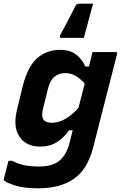

<svg xmlns="http://www.w3.org/2000/svg" viewBox="-45 -820 665 1040"><path d="M288 -615Q281 -615 279.5 -619.5Q278 -624 281 -630Q300 -665 311.5 -686.5Q323 -708 334.5 -731Q346 -754 365 -790Q372 -800 383 -800H459Q449 -762 441.5 -735Q434 -708 427 -681Q420 -654 409 -615ZM282 -550Q335 -550 368 -524Q401 -498 417 -460H437Q442 -479 446.5 -498.5Q451 -518 456 -538H581Q592 -538 589 -527Q566 -437 545.5 -357Q525 -277 504.5 -197Q484 -117 461 -26Q430 97 355.5 148.5Q281 200 162 200Q83 200 36 184.5Q-11 169 -22 158Q-26 154 -24 148Q-17 120 -11.5 99.5Q-6 79 1 51H20Q56 69 90.5 75.5Q125 82 167 82Q246 82 285 43Q319 9 333 -51Q337 -68 341 -83.5Q345 -99 349 -114H329Q301 -74 263 -50Q225 -26 172 -26Q96 -26 60 -80.5Q24 -135 48 -229L78 -353Q105 -460 156.5 -505Q208 -550 282 -550ZM194 -168Q207 -155 236 -155Q273 -155 310 -176.5Q347 -198 380 -236Q388 -267 396.5 -299.5Q405 -332 414 -368Q385 -399 360 -411.5Q335 -424 308 -424Q273 -424 249 -403.5Q225 -383 214 -336L188 -231Q177 -185 194 -168Z"/></svg>

Font: Recursive Sn Lnr St
Style: Bold Italic
Weight: 700
Italic angle: -15°
Version: Version 1.079;hotconv 1.0.112;makeotfexe 2.5.65598; ttfautoh